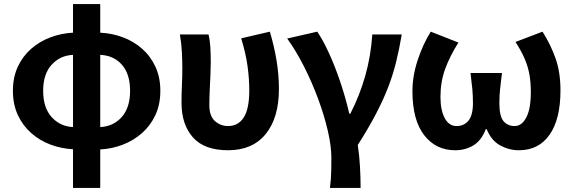

<svg xmlns="http://www.w3.org/2000/svg" viewBox="-20 -731 2849 952"><path d="M342 201V9Q284 6 230.5 -14Q177 -34 135 -71Q93 -108 68.5 -160.5Q44 -213 44 -281Q44 -348 68.5 -400.5Q93 -453 135 -489.5Q177 -526 230.5 -546Q284 -566 342 -569V-711H477V-569Q536 -566 589.5 -546Q643 -526 684.5 -489.5Q726 -453 750.5 -400.5Q775 -348 775 -281Q775 -213 750.5 -160.5Q726 -108 684 -71Q642 -34 588.5 -13.5Q535 7 477 10V201ZM194 -281Q194 -197 236 -150.5Q278 -104 342 -101V-459Q278 -456 236 -410Q194 -364 194 -281ZM625 -281Q625 -364 584.5 -410Q544 -456 477 -459V-101Q542 -104 583.5 -150.5Q625 -197 625 -281Z M1111 14Q993 14 936.5 -50Q880 -114 880 -221Q880 -264 882 -307Q884 -350 884 -393Q884 -426 882 -470Q880 -514 872 -560H1014Q1021 -531 1023 -496.5Q1025 -462 1025 -423Q1025 -398 1023.5 -362Q1022 -326 1020 -286Q1018 -246 1018 -209Q1018 -156 1045.5 -131Q1073 -106 1111 -106Q1161 -106 1188.5 -148.5Q1216 -191 1216 -283Q1216 -340 1207.5 -402.5Q1199 -465 1176 -541L1318 -574Q1339 -504 1351 -432.5Q1363 -361 1363 -290Q1363 -147 1297.5 -66.5Q1232 14 1111 14Z M1616 201Q1619 177 1620.5 156.5Q1622 136 1622.5 111.5Q1623 87 1623 51Q1623 -6 1605.5 -82Q1588 -158 1557.5 -240.5Q1527 -323 1487.5 -401Q1448 -479 1404 -540L1553 -574Q1581 -533 1610.5 -469Q1640 -405 1666.5 -327Q1693 -249 1712 -167H1717Q1764 -259 1791.5 -356.5Q1819 -454 1826 -560H1972Q1960 -489 1944.5 -425.5Q1929 -362 1905 -299.5Q1881 -237 1844.5 -167Q1808 -97 1754 -12Q1762 40 1765 96.5Q1768 153 1768 201Z M2237 14Q2141 14 2083 -61Q2025 -136 2025 -279Q2025 -354 2051 -433Q2077 -512 2116 -574L2253 -520Q2210 -452 2187 -388.5Q2164 -325 2164 -251Q2164 -185 2185 -145.5Q2206 -106 2244 -106Q2281 -106 2303 -133Q2325 -160 2325 -219Q2325 -257 2322 -289Q2319 -321 2313 -369H2469Q2463 -321 2459.5 -289Q2456 -257 2456 -219Q2456 -155 2476.5 -130.5Q2497 -106 2532 -106Q2567 -106 2589.5 -148.5Q2612 -191 2612 -274Q2612 -323 2605 -362Q2598 -401 2581.5 -439.5Q2565 -478 2536 -523L2670 -574Q2710 -511 2734.5 -442Q2759 -373 2759 -283Q2759 -140 2705 -63Q2651 14 2553 14Q2504 14 2460 -10Q2416 -34 2393 -91H2389Q2367 -34 2327 -10Q2287 14 2237 14Z"/></svg>

Font: Chiron Sans HK TT
Style: Bold
Weight: 700
Designer: Ryoko NISHIZUKA 西塚涼子 (kana, bopomofo & ideographs); Paul D. Hunt (Latin, Greek & Cyrillic); Sandoll Communications 산돌커뮤니
Foundry: Adobe
Version: Version 2.022;hotconv 1.0.109;makeotfexe 2.5.65596